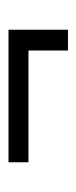

<svg xmlns="http://www.w3.org/2000/svg" viewBox="116 -482 180 452"><g transform="rotate(-90 206.0 -256.0)"><path d="M362 -326V-279V-186H313V-279H50V-326Q50 -326 362 -326Z"/></g></svg>

Font: Sakbunderan
Style: Regular
Weight: 400
Version: Version 1.00